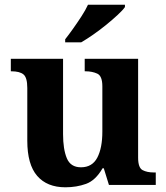

<svg xmlns="http://www.w3.org/2000/svg" viewBox="-20 -786 707 816"><path d="M258 10Q180 10 138 -38.5Q96 -87 96 -188V-412Q96 -456 80 -469.5Q64 -483 28 -483H26V-536H248V-216Q248 -152 264 -113.5Q280 -75 324 -75Q372 -75 393.5 -116Q415 -157 415 -227V-419Q415 -463 393.5 -473Q372 -483 343 -483H340V-536H567V-116Q567 -73 586 -63Q605 -53 634 -53H642V0H443L421 -71H416Q386 -19 345.5 -4.5Q305 10 258 10ZM257 -619Q272 -638 290.5 -664Q309 -690 326.5 -717Q344 -744 354 -766H511V-756Q502 -743 480.5 -723Q459 -703 432 -681Q405 -659 377 -639.5Q349 -620 325 -606H257Z"/></svg>

Font: Noto Serif Toto
Style: Bold
Weight: 700
Designer: Monotype Design Team
Foundry: Monotype Imaging Inc.
Version: Version 2.001; ttfautohint (v1.8.4.7-5d5b)